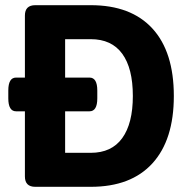

<svg xmlns="http://www.w3.org/2000/svg" viewBox="-20 -720 735 740"><path d="M116 0Q76 0 76 -40V-291H42Q12 -291 12 -341V-371Q12 -421 42 -421H76V-660Q76 -700 116 -700H330Q485 -700 567.5 -610Q650 -520 650 -350Q650 -181 567.5 -90.5Q485 0 330 0ZM231 -131H330Q410 -131 451 -187.5Q492 -244 492 -350Q492 -457 451 -513Q410 -569 330 -569H231V-421H325Q355 -421 355 -371V-341Q355 -291 325 -291H231Z"/></svg>

Font: Asap
Style: Bold
Weight: 700
Designer: Pablo Cosgaya
Foundry: Omnibus-Type
Version: Version 3.001; ttfautohint (v1.8.3)